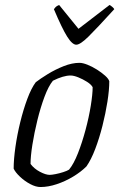

<svg xmlns="http://www.w3.org/2000/svg" viewBox="-20 -753 495 773"><path d="M143 0Q124 0 101.5 -12Q79 -24 60.5 -41.5Q42 -59 35 -74Q35 -111 42 -160.5Q49 -210 61.5 -261Q74 -312 90 -355Q106 -398 124 -422Q142 -436 172 -454.5Q202 -473 236 -486.5Q270 -500 300 -500Q313 -500 332 -492.5Q351 -485 370 -473Q389 -461 403 -448.5Q417 -436 420 -426Q420 -391 412.5 -343.5Q405 -296 392.5 -246.5Q380 -197 363.5 -153.5Q347 -110 328 -83Q306 -61 274.5 -42Q243 -23 208.5 -11.5Q174 0 143 0ZM180 -49Q188 -49 203.5 -52Q219 -55 234.5 -60Q250 -65 258 -70Q277 -93 294 -136.5Q311 -180 324.5 -230.5Q338 -281 345.5 -327.5Q353 -374 353 -402Q347 -413 330.5 -423.5Q314 -434 295.5 -441.5Q277 -449 264 -449Q235 -449 193 -428Q175 -406 159 -363Q143 -320 130.5 -269Q118 -218 110.5 -171Q103 -124 103 -93Q117 -74 140.5 -61.5Q164 -49 180 -49ZM287 -573Q271 -573 250.5 -605.5Q230 -638 197 -716Q200 -720 204 -724.5Q208 -729 218 -733L296 -637L421 -733Q428 -729 433.5 -724Q439 -719 440 -716Q369 -638 336 -605.5Q303 -573 287 -573Z"/></svg>

Font: Texturina Thin
Style: Italic
Weight: 100
Italic angle: -11°
Designer: Guillermo Torres Carreño
Foundry: Omnibus-Type
Version: Version 1.002; ttfautohint (v1.8.3)